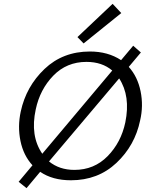

<svg xmlns="http://www.w3.org/2000/svg" viewBox="-20 -932 786 999"><path d="M611 -864 415 -706 383 -739 566 -912ZM650 -584Q696 -533 711.5 -457Q727 -381 709 -305Q682 -175 586 -84.5Q490 6 349 6Q253 6 189 -38L118 47L77 14L149 -72Q102 -123 86.5 -198.5Q71 -274 88 -352Q116 -482 211.5 -573Q307 -664 448 -664Q542 -664 610 -619L673 -694L713 -659ZM166 -363Q136 -225 200 -132L564 -565Q511 -610 430 -610Q327 -610 257.5 -538.5Q188 -467 166 -363ZM632 -295Q660 -432 600 -524L235 -92Q289 -48 367 -48Q470 -48 540 -119.5Q610 -191 632 -295Z"/></svg>

Font: EauTestInfant
Style: Italic
Weight: 400
Italic angle: -12°
Designer: Christian Thalmann (Catharsis Fonts)
Version: Version 0.001;PS 000.001;hotconv 1.0.88;makeotf.lib2.5.64775